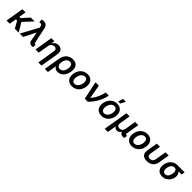

<svg xmlns="http://www.w3.org/2000/svg" viewBox="608 -3013 5466 5466"><g transform="rotate(45 3340.5 -280.5)"><path d="M239.7 -545.9 204.6 -331.5H255.4L449.7 -545.9H605L347.7 -270L509.3 0H353.5L233.9 -211.9H184.6L149.4 0H21.5L111.8 -545.9Z M1038.6 8.8Q991.7 8.8 961.2 -16.1Q930.7 -41 920.4 -89.8L870.6 -356H864.7L682.6 0H548.3L832.5 -524.9L824.2 -561.5Q813 -610.8 791.5 -622.8Q770 -634.8 718.3 -621.6L705.6 -724.6Q721.2 -730 740.5 -733.6Q759.8 -737.3 781.7 -737.3Q914.1 -737.3 940.4 -606.9L1038.1 -147.5Q1043.9 -122.6 1050.3 -109.1Q1056.6 -95.7 1077.1 -95.7Q1087.4 -96.2 1094.2 -97.7L1092.8 2Q1067.9 8.8 1038.6 8.8Z M1368.7 -319.3 1315.4 0H1187.5L1277.8 -545.9H1399.4L1382.3 -437Q1415 -494.1 1458.7 -523.4Q1502.4 -552.7 1563.5 -552.7Q1647.5 -552.7 1693.8 -499Q1740.2 -445.3 1723.6 -347.2L1632.3 204.1H1504.4L1592.3 -327.1Q1601.1 -381.8 1580.6 -412.8Q1560.1 -443.8 1510.7 -443.8Q1460.4 -443.8 1419.2 -411.1Q1377.9 -378.4 1368.7 -319.3Z M1765.1 204.1 1845.2 -281.7Q1859.4 -366.7 1900.1 -428.2Q1940.9 -489.7 2002.9 -522.7Q2064.9 -555.7 2142.6 -555.7Q2227.1 -555.7 2277.1 -519.5Q2327.1 -483.4 2345.2 -420.7Q2363.3 -357.9 2351.1 -278.8L2349.1 -265.6Q2335.9 -180.7 2297.4 -118.4Q2258.8 -56.2 2201.9 -22.7Q2145 10.7 2076.7 10.7Q2025.4 10.7 1990 -11.2Q1954.6 -33.2 1935.1 -73.7L1890.6 204.1ZM1966.8 -272 1966.3 -268.1Q1953.6 -187 1982.4 -140.6Q2011.2 -94.2 2070.3 -94.2Q2129.9 -94.2 2170.9 -140.1Q2211.9 -186 2224.1 -265.6L2226.1 -278.8Q2238.8 -357.9 2213.6 -403.1Q2188.5 -448.2 2128.4 -448.2Q2068.8 -448.2 2024.4 -401.1Q1980 -354 1966.8 -272Z M2657.2 10.7Q2550.3 10.7 2490.7 -50.8Q2431.2 -112.3 2431.2 -215.3Q2431.2 -281.2 2451.9 -341.6Q2472.7 -401.9 2512.2 -449.5Q2551.8 -497.1 2608.2 -524.9Q2664.6 -552.7 2735.8 -552.7Q2842.8 -552.7 2902.6 -491Q2962.4 -429.2 2962.4 -326.2Q2962.4 -260.3 2941.7 -199.7Q2920.9 -139.2 2881.3 -91.8Q2841.8 -44.4 2785.2 -16.8Q2728.5 10.7 2657.2 10.7ZM2661.6 -92.8Q2705.1 -92.8 2737.5 -115Q2770 -137.2 2791.3 -172.9Q2812.5 -208.5 2823 -249.8Q2833.5 -291 2833.5 -328.1Q2833.5 -381.3 2808.6 -415.3Q2783.7 -449.2 2731.9 -449.2Q2688 -449.2 2655.8 -427Q2623.5 -404.8 2602.3 -369.1Q2581.1 -333.5 2570.6 -292.5Q2560.1 -251.5 2560.1 -213.4Q2560.1 -160.6 2584.7 -126.7Q2609.4 -92.8 2661.6 -92.8Z M3169.4 0 3055.7 -545.9H3191.4L3263.2 -128.9H3269Q3315.4 -188.5 3347.7 -239.3Q3379.9 -290 3401.6 -338.4Q3423.3 -386.7 3438.2 -437.3Q3453.1 -487.8 3464.8 -545.9H3591.3Q3565.9 -404.3 3490 -264.2Q3414.1 -124 3293.5 0Z M3844.7 10.7Q3737.8 10.7 3678.2 -50.8Q3618.7 -112.3 3618.7 -215.3Q3618.7 -281.2 3639.4 -341.6Q3660.2 -401.9 3699.7 -449.5Q3739.3 -497.1 3795.7 -524.9Q3852.1 -552.7 3923.3 -552.7Q4030.3 -552.7 4090.1 -491Q4149.9 -429.2 4149.9 -326.2Q4149.9 -260.3 4129.2 -199.7Q4108.4 -139.2 4068.8 -91.8Q4029.3 -44.4 3972.7 -16.8Q3916 10.7 3844.7 10.7ZM3849.1 -92.8Q3892.6 -92.8 3925 -115Q3957.5 -137.2 3978.8 -172.9Q4000 -208.5 4010.5 -249.8Q4021 -291 4021 -328.1Q4021 -381.3 3996.1 -415.3Q3971.2 -449.2 3919.4 -449.2Q3875.5 -449.2 3843.3 -427Q3811 -404.8 3789.8 -369.1Q3768.6 -333.5 3758.1 -292.5Q3747.6 -251.5 3747.6 -213.4Q3747.6 -160.6 3772.2 -126.7Q3796.9 -92.8 3849.1 -92.8ZM3900.9 -615.7 3941.9 -765.1H4062L3979.5 -615.7Z M4176.8 204.1 4300.8 -545.9H4428.7L4375 -220.7Q4364.3 -157.7 4391.6 -127.9Q4418.9 -98.1 4467.3 -98.1Q4515.1 -98.1 4551.3 -127.9Q4587.4 -157.7 4597.7 -220.7L4651.4 -545.9H4779.3L4712.9 -145Q4709.5 -122.1 4718.3 -112.3Q4727.1 -102.5 4751 -102.5H4770.5L4753.4 0H4705.6Q4595.7 0 4586.4 -84.5Q4558.6 -36.6 4521 -18.8Q4483.4 -1 4453.6 -1Q4424.8 -1 4394.8 -16.4Q4364.7 -31.7 4350.1 -72.8L4304.7 204.1Z M5067.9 10.7Q4960.9 10.7 4901.4 -50.8Q4841.8 -112.3 4841.8 -215.3Q4841.8 -281.2 4862.5 -341.6Q4883.3 -401.9 4922.9 -449.5Q4962.4 -497.1 5018.8 -524.9Q5075.2 -552.7 5146.5 -552.7Q5253.4 -552.7 5313.2 -491Q5373 -429.2 5373 -326.2Q5373 -260.3 5352.3 -199.7Q5331.5 -139.2 5292 -91.8Q5252.4 -44.4 5195.8 -16.8Q5139.2 10.7 5067.9 10.7ZM5072.3 -92.8Q5115.7 -92.8 5148.2 -115Q5180.7 -137.2 5201.9 -172.9Q5223.1 -208.5 5233.6 -249.8Q5244.1 -291 5244.1 -328.1Q5244.1 -381.3 5219.2 -415.3Q5194.3 -449.2 5142.6 -449.2Q5098.6 -449.2 5066.4 -427Q5034.2 -404.8 5012.9 -369.1Q4991.7 -333.5 4981.2 -292.5Q4970.7 -251.5 4970.7 -213.4Q4970.7 -160.6 4995.4 -126.7Q5020 -92.8 5072.3 -92.8Z M5671.4 8.8Q5559.1 8.8 5505.1 -49.3Q5451.2 -107.4 5468.3 -211.9L5523.9 -545.9H5651.9L5598.1 -219.7Q5588.4 -161.1 5612.1 -130.9Q5635.7 -100.6 5689.5 -100.6Q5743.2 -100.6 5776.6 -130.9Q5810.1 -161.1 5819.8 -219.7L5874 -545.9H6002.4L5946.8 -211.9Q5929.7 -107.4 5856.4 -49.3Q5783.2 8.8 5671.4 8.8Z M6082 -258.8 6085 -269.5Q6096.7 -343.3 6135.5 -401.9Q6174.3 -460.4 6235.8 -494.4Q6297.4 -528.3 6377 -528.3H6662.6L6645 -422.9H6517.1Q6550.8 -393.1 6568.1 -347.9Q6585.4 -302.7 6576.2 -249L6574.7 -238.3Q6563.5 -170.4 6525.4 -114Q6487.3 -57.6 6427.2 -23.9Q6367.2 9.8 6289.1 9.8Q6209 9.8 6158.7 -25.6Q6108.4 -61 6088.9 -121.6Q6069.3 -182.1 6082 -258.8ZM6217.3 -269.5 6214.4 -258.8Q6207 -213.9 6212.6 -176.8Q6218.3 -139.6 6240.7 -117.7Q6263.2 -95.7 6306.6 -95.7Q6347.2 -95.7 6375.2 -117.7Q6403.3 -139.6 6420.4 -176.8Q6437.5 -213.9 6444.8 -258.8L6447.8 -269.5Q6454.1 -311 6449 -345.7Q6443.8 -380.4 6422.9 -401.6Q6401.9 -422.9 6360.8 -422.9H6360.4Q6317.9 -422.9 6288.3 -401.9Q6258.8 -380.9 6241.5 -345.9Q6224.1 -311 6217.3 -269.5Z"/></g></svg>

Font: Inter Semi Bold
Style: Italic
Weight: 600
Italic angle: -9.39999°
Designer: Rasmus Andersson
Foundry: rsms
Version: Version 4.000;git-3c8e0fc